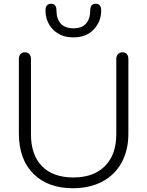

<svg xmlns="http://www.w3.org/2000/svg" viewBox="-20 -987 781 1017"><path d="M80 -279V-674Q80 -691 88.5 -700.5Q97 -710 112 -710Q127 -710 135.5 -700.5Q144 -691 144 -674V-276Q144 -166 202.5 -106.5Q261 -47 369 -47Q476 -47 536 -107.5Q596 -168 596 -276V-674Q596 -691 605 -700.5Q614 -710 629 -710Q644 -710 652 -700.5Q660 -691 660 -674V-279Q660 -192 624.5 -126.5Q589 -61 522.5 -25.5Q456 10 366 10Q233 10 156.5 -67Q80 -144 80 -279ZM221 -932Q221 -967 251 -967Q279 -967 279 -932Q279 -888 301.5 -862.5Q324 -837 369 -837Q414 -837 436 -862.5Q458 -888 458 -932Q458 -967 487 -967Q516 -967 516 -932Q516 -872 476 -830.5Q436 -789 369 -789Q301 -789 261 -830.5Q221 -872 221 -932Z"/></svg>

Font: Kodchasan Light
Style: Regular
Weight: 300
Version: Version 1.000; ttfautohint (v1.6)